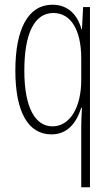

<svg xmlns="http://www.w3.org/2000/svg" viewBox="-20 -559 470 813"><path d="M324 -20V234H361V-529H332L327 -435H325C309 -495 269 -539 202 -539C100 -539 45 -438 45 -260C45 -83 100 10 198 10C264 10 303 -36 324 -103H327C325 -72 324 -37 324 -20ZM202 -24C132 -24 83 -98 83 -260C83 -414 124 -504 206 -504C280 -504 324 -432 324 -312V-220C324 -104 276 -24 202 -24Z"/></svg>

Font: Noto Sans Georgian ExtraCondensed ExtraLight
Style: Regular
Weight: 200
Width: 2
Designer: Monotype Design Team, Akaki Razmadze
Foundry: Google LLC
Version: Version 2.005